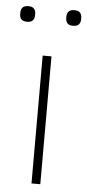

<svg xmlns="http://www.w3.org/2000/svg" viewBox="-55 -729 345 760"><g transform="rotate(5 118.0 -349.0)"><path d="M100 0V-508H135V0ZM27 -636Q10 -636 3.5 -644Q-3 -652 -3 -663V-671Q-3 -682 3.5 -690Q10 -698 27 -698Q43 -698 49.5 -690Q56 -682 56 -671V-663Q56 -652 49.5 -644Q43 -636 27 -636ZM209 -636Q193 -636 186.5 -644Q180 -652 180 -663V-671Q180 -682 186.5 -690Q193 -698 209 -698Q226 -698 232.5 -690Q239 -682 239 -671V-663Q239 -652 232.5 -644Q226 -636 209 -636Z"/></g></svg>

Font: IBM Plex Sans Thai ExtraLight
Style: Regular
Weight: 200
Designer: Mike Abbink, Paul van der Laan, Pieter van Rosmalen, Ben Mitchell, Mark Frömberg
Foundry: Bold Monday
Version: Version 1.1